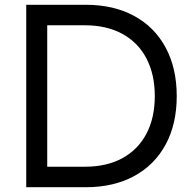

<svg xmlns="http://www.w3.org/2000/svg" viewBox="-20 -785 803 805"><path d="M90 -765H339Q456 -765 542 -718.5Q628 -672 674.5 -585.5Q721 -499 721 -382Q721 -265 674.5 -179Q628 -93 542 -46.5Q456 0 339 0H90ZM336 -86Q428 -86 493.5 -122Q559 -158 594 -224.5Q629 -291 629 -382Q629 -473 594 -540Q559 -607 493 -643Q427 -679 336 -679H178V-86Z"/></svg>

Font: Application
Style: Regular
Weight: 400
Designer: Wei Huang
Foundry: Wei Huang
Version: Version 0.012